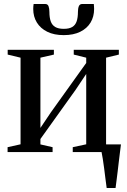

<svg xmlns="http://www.w3.org/2000/svg" viewBox="-20 -762 634 962"><path d="M514.5 180Q511.5 158 508.2 132.5Q505 107 501.8 81.5Q498.5 56 495 34Q491.5 12 488.5 -2L459 -38.5H586Q583.5 -19 580.8 3.2Q578 25.5 575.2 48.8Q572.5 72 569.8 95Q567 118 564.2 139.8Q561.5 161.5 559 180ZM18 0V-24.5L83 -39V-473L18.5 -488.5V-512.5H250V-488.5L182.5 -473V-121L234.5 -198.5L412 -446.5V-473L349.5 -488.5V-512.5H575.5V-488.5L511.5 -473V-39L576.5 -24.5V0H344.5V-24.5L412 -39V-391.5L358.5 -311.5L182.5 -65.5V-38.5L243.5 -24.5V0ZM206.5 -742Q219 -742 223.2 -730.8Q227.5 -719.5 227.5 -702Q227.5 -674 234.2 -655Q241 -636 256.8 -626.8Q272.5 -617.5 299.5 -617.5Q326.5 -617.5 342 -626.8Q357.5 -636 364 -655Q370.5 -674 370.5 -702Q370.5 -719.5 375 -730.8Q379.5 -742 392 -742H450Q450.5 -736 451 -729.5Q451.5 -723 451.5 -717Q451.5 -678.5 433.8 -649Q416 -619.5 382 -602.8Q348 -586 299.5 -586Q251 -586 217 -602.8Q183 -619.5 164.8 -649Q146.5 -678.5 146.5 -717Q146.5 -723.5 147 -729.8Q147.5 -736 148.5 -742Z"/></svg>

Font: Merriweather 120pt
Style: Regular
Weight: 400
Version: Version 2.100